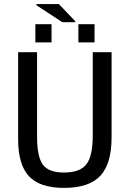

<svg xmlns="http://www.w3.org/2000/svg" viewBox="-20 -916 640 946"><path d="M529.8 -239.3Q529.8 -108.9 474.1 -49.6Q418.5 9.8 295.4 9.8Q176.3 9.8 122.8 -47.6Q69.3 -105 69.3 -230.5V-658.7H162.6V-243.2Q162.6 -143.6 191.2 -104.7Q219.7 -65.9 294.9 -65.9Q373.5 -65.9 405.3 -106Q437 -146 437 -249.5V-658.7H529.8ZM350.6 -811.5V-806.6H287.1L159.7 -890.1V-896H270ZM154.3 -707V-796.9H233.9V-707ZM366.2 -707V-796.9H445.8V-707Z"/></svg>

Font: Cousine
Style: Regular
Weight: 400
Monospace: yes
Designer: Steve Matteson
Foundry: Ascender Corporation
Version: Version 1.20